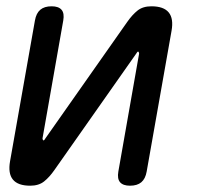

<svg xmlns="http://www.w3.org/2000/svg" viewBox="-20 -580 640 610"><path d="M91 -515Q95 -538 108 -549Q121 -560 144 -560Q166 -560 175.5 -549Q185 -538 181 -515L115 -140Q116 -134 118 -134Q120 -134 121 -135.5Q122 -137 124 -140L384 -510Q400 -533 417 -546.5Q434 -560 461 -560Q500 -560 516 -540.5Q532 -521 525 -482L446 -35Q442 -12 429 -1Q416 10 393 10Q371 10 361.5 -1Q352 -12 356 -35L422 -410Q421 -416 419 -416Q417 -416 416 -414.5Q415 -413 413 -410L153 -40Q137 -17 120 -3.5Q103 10 76 10Q37 10 21 -9.5Q5 -29 12 -68Z"/></svg>

Font: Maple Mono
Style: Italic
Weight: 400
Italic angle: -10°
Monospace: yes
Designer: subframe7536
Version: Version 7.300